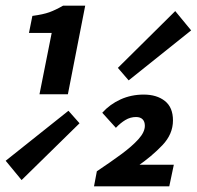

<svg xmlns="http://www.w3.org/2000/svg" viewBox="-71 -656 693 676"><path d="M68 -324 111 -540H31L43 -600Q81 -605 103 -613Q125 -621 151 -636H229L168 -324ZM5 -22 -51 -90 170 -266 209 -222ZM382 -373 344 -417 546 -617 602 -549ZM260 0 270 -53Q318 -85 356 -113Q394 -141 416.5 -166Q439 -191 439 -213Q439 -228 431 -236Q423 -244 408 -244Q388 -244 370.5 -233.5Q353 -223 337 -206L289 -259Q316 -289 353.5 -306Q391 -323 435 -323Q481 -323 509.5 -300.5Q538 -278 538 -232Q538 -184 501 -145Q464 -106 412 -70L409 -76H541L525 0Z"/></svg>

Font: Source Code Pro ExtraLight
Style: Bold Italic
Weight: 700
Italic angle: -11°
Monospace: yes
Version: Version 1.016;hotconv 1.0.116;makeotfexe 2.5.65601